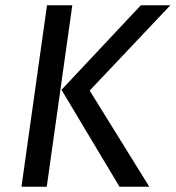

<svg xmlns="http://www.w3.org/2000/svg" viewBox="-20 -709 667 729"><path d="M546.8 0H433.7L213.5 -368L514.8 -689.1H626.8L320.5 -365.1ZM157.5 0H61.5L158.5 -689.1H254.5Z"/></svg>

Font: Fira Sans Variable
Style: Italic
Weight: 397
Italic angle: -8°
Designer: Carrois Corporate & Edenspiekermann AG
Foundry: Carrois Corporate GbR & Edenspiekermann AG
Version: Version 4.202